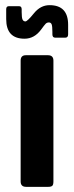

<svg xmlns="http://www.w3.org/2000/svg" viewBox="-20 -724 287 744"><path d="M4 -650V-688Q4 -700 14 -700H54Q64 -700 64 -688V-677Q64 -655 67.5 -648Q71 -641 78.5 -641Q86 -641 111.5 -672.5Q137 -704 172 -704Q244 -704 244 -628V-591Q244 -578 233 -578H194Q183 -578 183 -591V-600Q183 -623 180 -630Q177 -637 169.5 -637Q162 -637 157 -632Q152 -627 139 -609Q113 -574 75 -574Q4 -574 4 -650ZM60 -21V-489Q60 -510 80 -510H166Q187 -510 187 -489V-21Q187 -8 182.5 -4Q178 0 167 0H81Q60 0 60 -21Z"/></svg>

Font: Rajdhani
Style: Bold
Weight: 700
Designer: Satya Rajpurohit, Jyotish Sonowal
Foundry: Indian Type Foundry
Version: Version 1.201 February 1, 2022